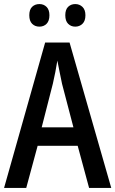

<svg xmlns="http://www.w3.org/2000/svg" viewBox="-20 -924 567 944"><path d="M418 0 362 -207H165L109 0H0L202 -715H322L527 0ZM285 -512Q280 -538 273 -570.5Q266 -603 262 -626Q258 -600 252 -569.5Q246 -539 240 -513L185 -298H341ZM124 -849Q124 -877 138 -890.5Q152 -904 174 -904Q195 -904 209 -890Q223 -876 223 -849Q223 -821 209 -807Q195 -793 174 -793Q152 -793 138 -807Q124 -821 124 -849ZM301 -849Q301 -877 315 -890.5Q329 -904 350 -904Q371 -904 385.5 -890Q400 -876 400 -849Q400 -821 385.5 -807Q371 -793 350 -793Q329 -793 315 -807Q301 -821 301 -849Z"/></svg>

Font: Noto Sans Lao UI Cond Med
Style: Regular
Weight: 500
Width: 3
Designer: Monotype Design Team
Foundry: Monotype Imaging Inc.
Version: Version 2.000; ttfautohint (v1.8.4.7-5d5b)